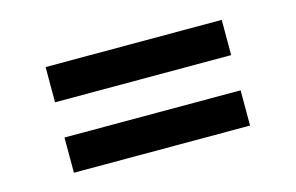

<svg xmlns="http://www.w3.org/2000/svg" viewBox="-48 -533 704 457"><g transform="rotate(-15 304.0 -304.0)"><path d="M86.8 -173.6V-260.4H520.8V-173.6ZM86.8 -347.2V-434H520.8V-347.2Z"/></g></svg>

Font: 8-bit Operator+
Style: Regular
Weight: 400
Designer: GrandChaos9000
Foundry: Grand Chaos Productions
Version: Version 1.2.0 - April 24, 2014